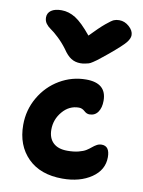

<svg xmlns="http://www.w3.org/2000/svg" viewBox="-85 -790 646 868"><g transform="rotate(10 238.5 -356.0)"><path d="M392.1 -731Q417 -731 437.5 -712.6Q458 -694.3 458 -673.8Q458 -658.2 442.9 -639.4Q427.7 -620.6 372.1 -574.2Q364.3 -567.9 346.7 -553.7Q329.1 -539.6 324.2 -535.9Q319.3 -532.2 307.6 -524.4Q295.9 -516.6 289.6 -514.9Q283.2 -513.2 273.2 -511Q263.2 -508.8 252 -508.8Q227.5 -508.8 209 -520.5Q190.4 -532.2 171.9 -560.1Q151.9 -586.9 129.6 -607.7Q107.4 -628.4 94.2 -637Q81.1 -645.5 72 -657.7Q63 -669.9 63 -686Q63 -706.5 79.8 -718.3Q96.7 -730 127 -730Q160.6 -730 191.9 -710.4Q223.1 -690.9 266.1 -638.2Q307.6 -681.2 332.3 -701.7Q356.9 -722.2 367.4 -726.6Q377.9 -731 392.1 -731ZM262.2 19Q160.6 19 103.3 -38.3Q45.9 -95.7 45.9 -189.9Q45.9 -258.3 79.6 -316.4Q113.3 -374.5 169.7 -407.7Q226.1 -440.9 291 -440.9Q384.8 -440.9 384.8 -359.9Q384.8 -327.6 371.1 -307.9Q357.4 -288.1 332 -288.1Q319.3 -288.1 307.4 -299.1Q295.4 -310.1 280.8 -310.1Q236.3 -310.1 205.6 -273.9Q174.8 -237.8 174.8 -190.9Q174.8 -151.9 197.3 -130.4Q219.7 -108.9 262.2 -108.9Q291.5 -108.9 313.5 -114.5Q335.4 -120.1 347.7 -127.9Q359.9 -135.7 369.4 -143.8Q378.9 -151.9 389.2 -157.5Q399.4 -163.1 411.1 -163.1Q448.2 -163.1 448.2 -111.8Q448.2 -53.2 395.3 -17.1Q342.3 19 262.2 19Z"/></g></svg>

Font: Shantell Sans Irregular Bouncy
Style: Regular
Weight: 600
Designer: Stephen Nixon, Anya Danilova, Shantell Martin
Foundry: Arrow Type
Version: Version 1.006;[9816181b4]